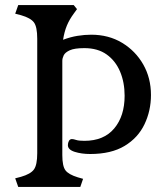

<svg xmlns="http://www.w3.org/2000/svg" viewBox="-20 -738 636 758"><path d="M52 0 40 -34 63 -40Q101 -51 114 -69Q127 -87 127 -133V-585Q127 -632 114 -649.5Q101 -667 63 -678L40 -684L52 -718H271L284 -702L271 -684Q254 -661 244 -637Q234 -613 229 -581Q258 -592 286 -596.5Q314 -601 340 -601Q409 -601 462 -569Q515 -537 545.5 -483.5Q576 -430 576 -363Q576 -301 550.5 -247.5Q525 -194 472 -162Q419 -130 336 -130Q302 -130 275 -138.5Q248 -147 248 -165Q248 -174 252 -181.5Q256 -189 264 -189Q270 -189 280.5 -185.5Q291 -182 313 -182Q390 -182 431 -231Q472 -280 472 -360Q472 -413 454 -455.5Q436 -498 401 -523Q366 -548 313 -548Q274 -548 255.5 -539.5Q237 -531 231.5 -519.5Q226 -508 226 -498V-126Q226 -82 238.5 -65.5Q251 -49 287 -38L308 -32L297 0Z"/></svg>

Font: Gabriela
Style: Regular
Weight: 400
Designer: Eduardo Rodriguez Tunni
Foundry: Eduardo Rodriguez Tunni
Version: Version 2.001;gftools[0.9.26]